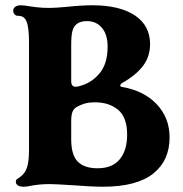

<svg xmlns="http://www.w3.org/2000/svg" viewBox="-20 -698 693 728"><path d="M40 -10Q40 -15 43.5 -18Q47 -21 55.5 -26.5Q64 -32 70 -40Q81 -53 85.5 -75Q90 -97 90 -130V-538Q90 -596 80 -618Q71 -638 50 -638H48Q40 -638 35 -644Q30 -650 30 -658Q30 -666 37.5 -672Q45 -678 60 -678Q69 -678 93 -674Q99 -673 119.5 -670.5Q140 -668 169 -668Q189 -668 233 -672Q289 -678 330 -678Q434 -678 491.5 -639.5Q549 -601 549 -531Q549 -482 521 -446.5Q493 -411 444 -384Q436 -379 436 -374Q436 -369 444 -368Q526 -354 574.5 -302.5Q623 -251 623 -177Q623 -89 560.5 -39.5Q498 10 370 10Q328 10 250 4Q188 0 169 0Q129 0 94 7Q81 10 70 10Q40 10 40 -10ZM350 -60Q406 -60 434 -94Q462 -128 462 -187Q462 -254 427.5 -282Q393 -310 341 -310Q316 -310 300 -305Q284 -300 270 -292Q259 -285 254.5 -273Q250 -261 250 -240V-170Q250 -110 275 -85Q300 -60 350 -60ZM267 -369Q274 -369 283 -372Q328 -384 358 -420.5Q388 -457 388 -521Q388 -567 366.5 -592.5Q345 -618 310 -618Q265 -618 255 -582Q250 -565 250 -528V-390Q250 -369 267 -369Z"/></svg>

Font: Raigarh
Style: Bold
Weight: 700
Designer: jaikishan Patel
Foundry: MagicType
Version: Version 1.000